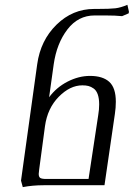

<svg xmlns="http://www.w3.org/2000/svg" viewBox="-20 -766 562 794"><path d="M66.9 -19 133.8 -500Q147.5 -599.1 213.9 -664.1Q280.3 -729 369.1 -729H380.9Q434.6 -729 457 -731.7Q479.5 -734.4 506.8 -746.1L513.2 -717.8L512.2 -710.9L484.9 -699.2Q458 -702.1 416 -702.1H371.1Q303.2 -702.1 258.8 -644.3Q214.4 -586.4 202.1 -500L183.1 -363.8Q213.4 -404.8 259.5 -428.5Q305.7 -452.1 352.1 -452.1Q404.8 -452.1 431.9 -427.5Q459 -402.8 459 -345.2Q459 -320.3 455.1 -294.9L412.1 0H160.2Q115.2 0 74.2 7.8ZM140.1 -46.9Q140.1 -34.2 146.7 -30Q153.3 -25.9 171.9 -25.9H346.2L386.2 -290Q390.1 -313 390.1 -334Q390.1 -358.9 384.3 -375.5Q378.4 -392.1 367.4 -399.9Q356.4 -407.7 345.7 -410.4Q335 -413.1 320.8 -413.1Q269.5 -413.1 222.9 -365.7Q176.3 -318.4 166 -244.1L142.1 -65.9Q140.1 -52.2 140.1 -46.9Z"/></svg>

Font: Dihjauti
Style: Italic
Weight: 400
Italic angle: -9°
Designer: T. Christopher White
Version: Version 3.0.0